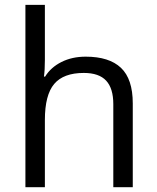

<svg xmlns="http://www.w3.org/2000/svg" viewBox="-20 -780 654 800"><path d="M452.1 0V-346.2Q452.1 -411.6 422.4 -443.8Q392.6 -476.1 329.1 -476.1Q244.6 -476.1 205.8 -430.2Q167 -384.3 167 -279.8V0H85.9V-759.8H167V-529.8Q167 -488.3 163.1 -460.9H168Q191.9 -499.5 236.1 -521.7Q280.3 -543.9 336.9 -543.9Q435.1 -543.9 484.1 -497.3Q533.2 -450.7 533.2 -349.1V0Z"/></svg>

Font: Samim FD
Style: FD
Weight: 400
Foundry: DejaVu fonts team - Redesigned by Saber Rastikerdar
Version: Version 4.0.5